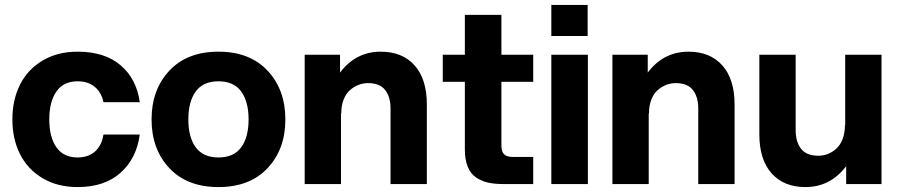

<svg xmlns="http://www.w3.org/2000/svg" viewBox="-20 -740 3614 772"><path d="M292 12.2Q210.9 12.2 150.9 -23.7Q90.8 -59.6 60.3 -120.6Q29.8 -181.6 29.8 -259.8Q29.8 -337.9 60.3 -399.2Q90.8 -460.4 150.9 -496.3Q210.9 -532.2 292 -532.2Q401.4 -532.2 465.3 -477.3Q529.3 -422.4 542 -329.1H396Q387.7 -369.1 360.6 -391.1Q333.5 -413.1 292 -413.1Q235.4 -413.1 206.8 -372.1Q178.2 -331.1 178.2 -259.8Q178.2 -188.5 206.8 -147.7Q235.4 -106.9 292 -106.9Q335.4 -106.9 362.3 -131.1Q389.2 -155.3 396 -199.2H542Q529.3 -103 464.8 -45.4Q400.4 12.2 292 12.2Z M1055.9 -64Q984.4 12.2 858.4 12.2Q732.4 12.2 660.9 -64Q589.4 -140.1 589.4 -259.8Q589.4 -379.4 660.9 -455.8Q732.4 -532.2 858.4 -532.2Q984.4 -532.2 1055.9 -455.8Q1127.4 -379.4 1127.4 -259.8Q1127.4 -140.1 1055.9 -64ZM767.1 -372.3Q737.3 -331.5 737.3 -259.8Q737.3 -188 767.1 -147.5Q796.9 -106.9 858.4 -106.9Q919.9 -106.9 949.7 -147.5Q979.5 -188 979.5 -259.8Q979.5 -331.5 949.7 -372.3Q919.9 -413.1 858.4 -413.1Q796.9 -413.1 767.1 -372.3Z M1550.3 -303.2Q1550.3 -350.1 1528.8 -377.9Q1507.3 -405.8 1459.5 -405.8Q1439.9 -405.8 1421.6 -398.7Q1403.3 -391.6 1387.2 -377.7Q1371.1 -363.8 1361.6 -339.4Q1352.1 -314.9 1352.1 -283.2H1351.1V0H1205.1V-520H1347.2V-448.2Q1410.6 -532.2 1511.2 -532.2Q1597.7 -532.2 1647 -477.1Q1696.3 -421.9 1696.3 -319.8V0H1550.3Z M1849.1 -680.2H1996.1V-520H2124V-411.1H1996.1V-154.8Q1996.1 -130.9 2006.6 -119.9Q2017.1 -108.9 2043.9 -108.9H2124V0H2003.9Q1968.8 0 1943.1 -5.6Q1917.5 -11.2 1895 -25.9Q1872.6 -40.5 1860.8 -69.1Q1849.1 -97.7 1849.1 -140.1V-411.1H1760.3V-520H1849.1Z M2196.8 0V-520H2343.8V0ZM2196.8 -595.2V-720.2H2342.8V-595.2Z M2787.6 -303.2Q2787.6 -350.1 2766.1 -377.9Q2744.6 -405.8 2696.8 -405.8Q2677.2 -405.8 2658.9 -398.7Q2640.6 -391.6 2624.5 -377.7Q2608.4 -363.8 2598.9 -339.4Q2589.4 -314.9 2589.4 -283.2H2588.4V0H2442.4V-520H2584.5V-448.2Q2647.9 -532.2 2748.5 -532.2Q2835 -532.2 2884.3 -477.1Q2933.6 -421.9 2933.6 -319.8V0H2787.6Z M3179.2 -216.8Q3179.2 -169.9 3200.9 -141.8Q3222.7 -113.8 3270.5 -113.8Q3290 -113.8 3308.3 -120.8Q3326.7 -127.9 3342.5 -142.1Q3358.4 -156.2 3367.9 -180.7Q3377.4 -205.1 3377.4 -236.8H3378.4V-520H3524.4V0H3382.3V-71.8Q3318.8 12.2 3218.3 12.2Q3131.8 12.2 3082.5 -43Q3033.2 -98.1 3033.2 -200.2V-520H3179.2Z"/></svg>

Font: Aspekta 400
Style: Bold
Weight: 700
Designer: Ivo Dolenc
Version: Version 2.000